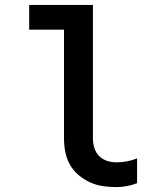

<svg xmlns="http://www.w3.org/2000/svg" viewBox="-20 -755 640 783"><path d="M455 8Q427 8 399.5 4Q372 0 347 -11.5Q322 -23 300.5 -41Q279 -59 265.5 -83Q252 -107 246.5 -134.5Q241 -162 241 -189V-634H99V-735H359V-189Q359 -170 365 -151Q371 -132 384.5 -118.5Q398 -105 416.5 -99Q435 -93 455 -93Q476 -93 497.5 -97Q519 -101 539 -109V-8Q519 0 497.5 4Q476 8 455 8Z"/></svg>

Font: Iosevka Extended
Style: Bold
Weight: 700
Width: 7
Monospace: yes
Designer: Belleve Invis
Foundry: Belleve Invis
Version: Version 32.5.0; ttfautohint (v1.8.4)